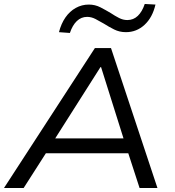

<svg xmlns="http://www.w3.org/2000/svg" viewBox="-31 -947 879 967"><path d="M-11 0 447 -705H528L762 0H672L607 -200L646 -175H165L216 -200L88 0ZM475 -609 235 -231 208 -250H626L597 -231L478 -609ZM321 -781 266 -785Q277 -828 298.5 -859Q320 -890 350.5 -907Q381 -924 416 -924Q448 -924 475 -910Q502 -896 527 -881Q548 -867 568.5 -856.5Q589 -846 610 -846Q641 -846 663 -867Q685 -888 698 -927L752 -924Q737 -859 697 -822Q657 -785 603 -785Q571 -785 544 -798.5Q517 -812 492 -828Q470 -841 449.5 -851.5Q429 -862 408 -862Q378 -862 356 -841Q334 -820 321 -781Z"/></svg>

Font: Nunito Sans 10pt SemiExpanded
Style: Italic
Weight: 400
Width: 6
Italic angle: -9°
Designer: Vernon Adams
Foundry: Vernon Adams
Version: Version 3.101;gftools[0.9.27]